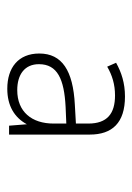

<svg xmlns="http://www.w3.org/2000/svg" viewBox="64 -828 371 540"><g transform="rotate(90 250.0 -558.5)"><path d="M230 -393C278 -393 311 -413 330 -448L334 -398H359V-625C359 -688 326 -724 252 -724C214 -724 184 -714 157 -699L168 -674C192 -688 218 -696 249 -696C300 -696 328 -674 328 -621V-586L275 -583C179 -578 131 -547 131 -483C131 -424 171 -393 230 -393ZM234 -421C190 -421 161 -442 161 -482C161 -534 203 -553 281 -557L328 -559V-523C328 -462 295 -421 234 -421Z"/></g></svg>

Font: Noto Sans Mono ExtraCondensed ExtraLight
Style: Regular
Weight: 200
Width: 2
Designer: Monotype Design Team
Foundry: Monotype Imaging Inc.
Version: Version 2.014